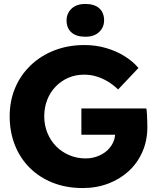

<svg xmlns="http://www.w3.org/2000/svg" viewBox="-20 -942 822 972"><path d="M29 -353Q29 -431 56.5 -496.5Q84 -562 135 -611Q186 -660 255.5 -687Q325 -714 407 -714Q465 -714 516.5 -699Q568 -684 610 -658Q652 -632 681 -598L578 -489Q553 -513 526.5 -529Q500 -545 470 -554.5Q440 -564 406 -564Q362 -564 325.5 -548Q289 -532 261.5 -503.5Q234 -475 219 -436.5Q204 -398 204 -353Q204 -308 220 -269Q236 -230 264 -201.5Q292 -173 330.5 -156.5Q369 -140 413 -140Q444 -140 471.5 -150Q499 -160 519 -177Q539 -194 551 -217.5Q563 -241 563 -268V-294L585 -260H392V-393H721Q723 -382 724 -363Q725 -344 725.5 -326Q726 -308 726 -299Q726 -231 701.5 -174.5Q677 -118 633 -77Q589 -36 529 -13Q469 10 399 10Q315 10 247 -17Q179 -44 130 -93Q81 -142 55 -208.5Q29 -275 29 -353ZM317 -839Q317 -874 342 -898Q367 -922 412 -922Q458 -922 482.5 -900Q507 -878 507 -839Q507 -804 482 -780Q457 -756 412 -756Q366 -756 341.5 -778Q317 -800 317 -839Z"/></svg>

Font: Our Lexend
Style: Bold
Weight: 700
Designer: Bonnie Shaver-Troup, Thomas Jockin
Foundry: Lexend
Version: Version 1.007